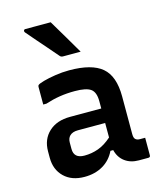

<svg xmlns="http://www.w3.org/2000/svg" viewBox="-121 -900 841 998"><g transform="rotate(-15 300.0 -401.0)"><path d="M506 -344V-141Q506 -120 514 -113Q522 -105 538 -105H566V-11Q566 0 555 0H504Q460 0 429.5 -22.5Q399 -45 389 -86H374Q352 -40 309.5 -15Q267 10 210 10Q141 10 100.5 -29.5Q60 -69 60 -133V-167Q60 -232 102.5 -271.5Q145 -311 217 -311H385V-350Q385 -399 360.5 -416.5Q336 -434 275 -434Q232 -434 194 -428Q156 -422 116 -409H99V-503Q99 -510 102 -513Q108 -519 134.5 -526.5Q161 -534 199 -540Q237 -546 275 -546Q396 -546 451 -499.5Q506 -453 506 -344ZM181 -148Q181 -97 238 -97Q277 -97 313 -110Q349 -123 385 -155V-233H238Q209 -233 194 -218Q181 -205 181 -182ZM247 -812Q276 -764 303.5 -717Q331 -670 358 -624H263Q252 -624 246 -632Q218 -665 195 -691Q172 -717 150.5 -742Q129 -767 104 -796Q100 -801 102 -806.5Q104 -812 111 -812Z"/></g></svg>

Font: Recursive Mn Lnr St SmB
Style: Regular
Weight: 600
Monospace: yes
Version: Version 1.079;hotconv 1.0.112;makeotfexe 2.5.65598; ttfautoh